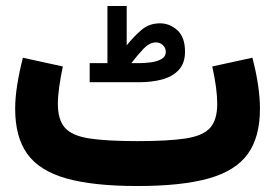

<svg xmlns="http://www.w3.org/2000/svg" viewBox="-20 -623 921 643"><path d="M825.2 -429.7 690.9 -400.4Q699.2 -362.8 703.4 -331.3Q707.5 -299.8 707.5 -274.9Q707.5 -222.2 684.1 -195.3Q660.6 -168.5 602.5 -159.4Q544.4 -150.4 440.4 -150.4Q336.9 -150.4 278.8 -159.4Q220.7 -168.5 197.3 -195.3Q173.8 -222.2 173.8 -274.9Q173.8 -299.8 178.2 -331.3Q182.6 -362.8 190.4 -400.4L56.6 -429.7Q44.4 -381.3 37.6 -338.6Q30.8 -295.9 30.8 -258.3Q30.8 -164.1 71.5 -107.4Q112.3 -50.8 202.4 -25.4Q292.5 0 440.4 0Q588.4 0 678.7 -25.4Q769 -50.8 809.8 -107.4Q850.6 -164.1 850.6 -258.3Q850.6 -295.9 844.2 -338.6Q837.9 -381.3 825.2 -429.7ZM419.9 -411.6Q440.9 -439 460.9 -460Q481 -481 502 -481Q516.1 -481 525.6 -471.7Q535.2 -462.4 535.2 -449.7Q535.2 -433.1 520 -424.8Q504.9 -416.5 484.1 -414.1Q463.4 -411.6 447.3 -411.6ZM339.8 -411.6H280.3V-347.7H447.3Q488.3 -347.7 522.9 -356.9Q557.6 -366.2 578.6 -388.7Q599.6 -411.1 599.6 -450.2Q599.6 -498.5 574 -521.7Q548.3 -544.9 516.1 -544.9Q480 -544.9 454.6 -523.4Q429.2 -502 404.3 -471.2V-603H339.8Z"/></svg>

Font: Estedad-FD-VF Thin
Style: Regular
Weight: 100
Designer: Amin Abedi
Version: Version 5.0